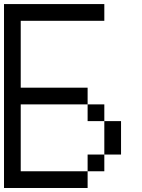

<svg xmlns="http://www.w3.org/2000/svg" viewBox="-20 -937 707 957"><path d="M0 0V-916.7H500V-833.3H83.3V-500H416.7V-416.7H83.3V-83.3H416.7V0ZM416.7 -83.3V-166.7H500V-83.3ZM416.7 -416.7H500V-333.3H416.7ZM500 -166.7V-333.3H583.3V-166.7Z"/></svg>

Font: Galmuri11 Regular
Style: Regular
Weight: 400
Designer: Minseo Lee (Quiple)
Version: Version 2.356;hotconv 1.1.0;makeotfexe 2.6.0 DEVELOPMENT